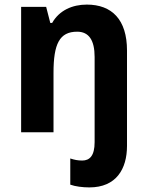

<svg xmlns="http://www.w3.org/2000/svg" viewBox="-20 -576 642 836"><path d="M369 240C486 240 533 160 533 59V-356C533 -491 467 -556 358 -556C295 -556 238 -531 207 -476H199L181 -546H72V0H213V-259C213 -385 239 -438 316 -438C367 -438 392 -401 392 -328V43C392 103 370 123 338 123C319 123 304 120 286 114V228C308 236 340 240 369 240Z"/></svg>

Font: Noto Sans Sinhala UI SemiCondensed
Style: Bold
Weight: 700
Width: 4
Designer: Jelle Bosma - Monotype Design Team
Foundry: Monotype Imaging Inc.
Version: Version 2.006